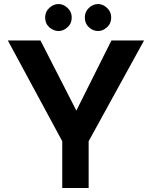

<svg xmlns="http://www.w3.org/2000/svg" viewBox="-20 -933 753 953"><path d="M289 -232 19 -732H181L359 -384L533 -732H695L420 -232V0H289ZM204 -846Q204 -875 225 -894Q246 -913 271 -913Q294 -913 315 -894Q336 -875 336 -846Q336 -816 315 -797.5Q294 -779 271 -779Q246 -779 225 -797.5Q204 -816 204 -846ZM401 -846Q401 -875 421.5 -894Q442 -913 467 -913Q490 -913 511 -894Q532 -875 532 -846Q532 -816 511 -797.5Q490 -779 467 -779Q442 -779 421.5 -797.5Q401 -816 401 -846Z"/></svg>

Font: Reem Kufi SemiBold
Style: Regular
Weight: 600
Designer: Khaled Hosny
Version: Version 1.001